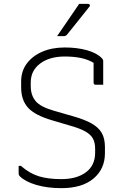

<svg xmlns="http://www.w3.org/2000/svg" viewBox="-20 -963 640 999"><path d="M317 -716Q382 -716 433 -701.5Q484 -687 509 -661Q517 -653 517 -645V-522H478Q467 -522 467 -533V-636Q414 -669 317 -669Q238 -669 189 -632.5Q140 -596 140 -534V-515Q140 -468 165 -437.5Q190 -407 260 -387L357 -359Q418 -342 455 -321.5Q492 -301 509 -272Q526 -243 526 -198V-166Q526 -84 466.5 -34Q407 16 299 16Q226 16 168.5 -1Q111 -18 83 -46Q77 -52 77 -61V-100H89Q133 -61 181.5 -46Q230 -31 299 -31Q379 -31 427 -66.5Q475 -102 475 -169V-189Q475 -221 463.5 -242Q452 -263 425 -278.5Q398 -294 349 -308L251 -337Q162 -363 126 -402.5Q90 -442 90 -509V-539Q90 -593 119.5 -632.5Q149 -672 200 -694Q251 -716 317 -716ZM392 -943H438Q444 -943 447 -938Q450 -933 445 -928Q421 -898 405.5 -878.5Q390 -859 373.5 -838.5Q357 -818 329 -783Q323 -775 312 -775H277Q308 -820 334 -858Q360 -896 392 -943Z"/></svg>

Font: Recursive Mn Lnr St Lt
Style: Regular
Weight: 300
Monospace: yes
Version: Version 1.079;hotconv 1.0.112;makeotfexe 2.5.65598; ttfautoh